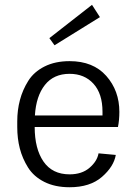

<svg xmlns="http://www.w3.org/2000/svg" viewBox="-20 -772 573 807"><path d="M400 -700 209.2 -581.7 187.5 -611.7 366.7 -751.7ZM52.5 -238.3V-261.7Q52.5 -309.2 63.8 -351.7Q75 -394.2 98.8 -432.1Q122.5 -470 167.1 -492.5Q211.7 -515 272.5 -515Q371.7 -515 426.7 -452.9Q481.7 -390.8 481.7 -301.7Q481.7 -267.5 475.8 -238.3H125.8Q125.8 -146.7 162.9 -92.9Q200 -39.2 272.5 -39.2Q324.2 -39.2 356.2 -66.7Q388.3 -94.2 394.2 -127.5L466.7 -120.8Q458.3 -71.7 408.3 -28.3Q358.3 15 272.5 15Q210.8 15 166.2 -7.5Q121.7 -30 97.9 -67.9Q74.2 -105.8 63.3 -147.9Q52.5 -190 52.5 -238.3ZM126.7 -286.7H410.8V-302.5Q410.8 -378.3 372.9 -420Q335 -461.7 272.5 -461.7Q205.8 -461.7 168.8 -415Q131.7 -368.3 126.7 -286.7Z"/></svg>

Font: Boon
Style: Regular
Weight: 400
Designer: Sungsit Sawaiwan
Foundry: FontUni
Version: Version 3.0